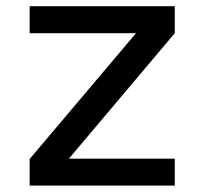

<svg xmlns="http://www.w3.org/2000/svg" viewBox="-20 -582 641 602"><path d="M528 0H73V-83.5L406.5 -478H73V-562.5H528V-478L196 -84.5H528Z"/></svg>

Font: Russisch Sans Medium
Style: Regular
Weight: 500
Width: 4
Designer: Michael Sharanda (font) & Cristiano Sobral (main changes)
Foundry: Michael Sharanda
Version: Version 2.00;September 8, 2020;FontCreator 13.0.0.2681 64-bi